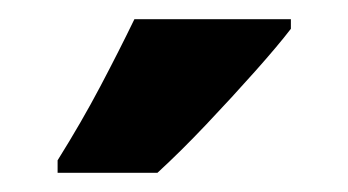

<svg xmlns="http://www.w3.org/2000/svg" viewBox="-20 -786 363 200"><path d="M283 -756Q270 -739 246 -712Q222 -685 195 -656.5Q168 -628 144 -606H40V-619Q65 -659 84.5 -696Q104 -733 120 -766H283Z"/></svg>

Font: Noto Sans Tamil ExtraCondensed ExtraBold
Style: Regular
Weight: 800
Width: 2
Designer: Jelle Bosma - Monotype Design Team
Foundry: Monotype Imaging Inc.
Version: Version 2.004; ttfautohint (v1.8.4.7-5d5b)